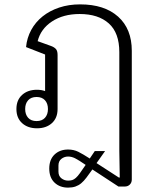

<svg xmlns="http://www.w3.org/2000/svg" viewBox="-20 -574 727 877"><path d="M291 283Q253 283 229 260Q205 237 205 196Q205 155 229 132Q253 109 291 109Q317 109 338 119.5Q359 130 390 150L413 116H460L421 171L523 237H527L525 116V-336Q525 -424 477 -467Q429 -510 344 -510Q269 -510 217.5 -476Q166 -442 152 -386L213 -364Q227 -359 235 -350.5Q243 -342 243 -323V-76Q243 -35 217 -11.5Q191 12 149 12Q107 12 81 -11.5Q55 -35 55 -76Q55 -117 81 -140.5Q107 -164 149 -164Q169 -164 186 -158V-325L99 -359Q103 -401 122.5 -437Q142 -473 174.5 -499Q207 -525 250.5 -539.5Q294 -554 346 -554Q457 -554 519.5 -498Q582 -442 582 -342V246Q582 260 573 269Q564 278 550 278H521L402 200Q387 221 375 237Q363 253 351 263Q339 273 324.5 278Q310 283 291 283ZM291 251Q302 251 310 248.5Q318 246 326.5 238.5Q335 231 345 217Q355 203 370 181L371 179Q339 157 323 149Q307 141 291 141Q274 141 260.5 151.5Q247 162 247 182V210Q247 230 260.5 240.5Q274 251 291 251ZM147 -21Q172 -21 185.5 -36Q199 -51 199 -76Q199 -101 185.5 -116Q172 -131 147 -131Q122 -131 108.5 -116Q95 -101 95 -76Q95 -51 108.5 -36Q122 -21 147 -21Z"/></svg>

Font: IBM Plex Sans Thai Looped Light
Style: Regular
Weight: 300
Designer: Mike Abbink, Paul van der Laan, Pieter van Rosmalen, Ben Mitchell, Mark Frömberg
Foundry: Bold Monday
Version: Version 1.1